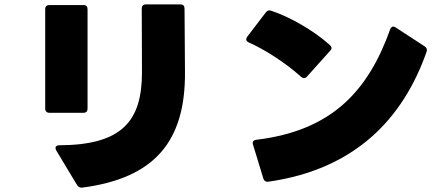

<svg xmlns="http://www.w3.org/2000/svg" viewBox="-20 -800 2040 875"><path d="M355 55C684 12 826 -155 823 -474C822 -557 822 -673 821 -761C821 -773 815 -780 802 -780H645C633 -780 626 -773 626 -761C626 -668 627 -568 627 -470C627 -248 536 -139 250 -138C239 -138 233 -133 233 -126C233 -123 234 -119 236 -115L331 43C337 52 344 56 355 55ZM205 -286H360C373 -286 379 -293 379 -305V-758C379 -771 373 -777 360 -777H205C193 -777 186 -771 186 -758V-305C186 -293 193 -286 205 -286Z M1352 -450C1357 -446 1361 -444 1365 -444C1370 -444 1375 -446 1379 -451L1485 -569C1489 -573 1491 -577 1491 -581C1491 -586 1488 -590 1483 -595C1404 -666 1293 -726 1216 -751C1205 -755 1198 -752 1191 -743L1107 -633C1104 -628 1102 -624 1102 -621C1102 -615 1106 -610 1113 -607C1185 -575 1280 -515 1352 -450ZM1203 28C1598 -28 1817 -259 1924 -564C1928 -575 1924 -583 1915 -589L1783 -675C1779 -677 1776 -679 1772 -679C1766 -679 1761 -674 1758 -666C1657 -383 1490 -204 1148 -163C1134 -161 1129 -153 1133 -141L1180 13C1183 24 1192 30 1203 28Z"/></svg>

Font: LINE Seed JP_OTF ExtraBold
Style: Regular
Weight: 800
Designer: LY Corporation & Fontrix & Fontworks
Version: Version 1.013